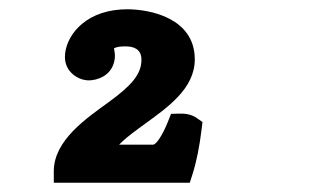

<svg xmlns="http://www.w3.org/2000/svg" viewBox="-20 -733 680 414"><path d="M171.7 -559.7C187 -559.7 221 -567.8 227 -603.9C229.2 -617.3 226.2 -624 225.8 -628.6C226 -628.7 230.7 -633 250 -633C265.7 -633 285 -629.1 285 -604C285 -572.2 262.1 -547.5 213.6 -512.2C167 -478.3 96 -430.6 96 -364V-339H389.3L394.8 -356.4C404 -385.2 410.4 -418.2 414.8 -455L416.6 -469.9L404.3 -478.5C392.1 -487 378.4 -488.4 365.3 -488L348.8 -487.5L342.7 -472.1C329.7 -439 316.1 -421 310 -421H236.8C245.8 -430.6 260.5 -442.5 277.5 -454.9C281.5 -457.9 285.7 -460.9 290 -464.1C341.1 -501.2 400 -541.6 400 -605C400 -693.7 304.4 -713 254 -713C249.2 -713 244.5 -712.8 240 -712.5C159 -706.9 120 -652.1 120 -610C120 -578.5 147.8 -559.7 171.7 -559.7Z"/></svg>

Font: Linux Libertine Mono O 
Style: Mono Bold
Weight: 400
Designer: Philipp H. Poll
Foundry: Philipp H. Poll
Version: Version 5.1.7